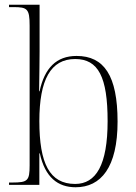

<svg xmlns="http://www.w3.org/2000/svg" viewBox="-20 -780 572 810"><path d="M299 10C406 10 476 -74 476 -267C476 -461 419 -544 303 -544C218 -544 168 -493 147 -395H145C146 -467 147 -527 147 -563V-760H18V-750H37C95 -750 105 -743 105 -672V-82C105 -18 97 -10 33 -10H18V0H146V-133H148C170 -32 224 10 299 10ZM297 -4C189 -4 146 -91 146 -269C146 -444 194 -531 297 -531C395 -531 434 -455 434 -269C434 -84 385 -4 297 -4Z"/></svg>

Font: Noto Serif Display SemiCondensed ExtraLight
Style: Regular
Weight: 200
Width: 4
Designer: Monotype Design Team
Foundry: Monotype Imaging Inc.
Version: Version 2.009